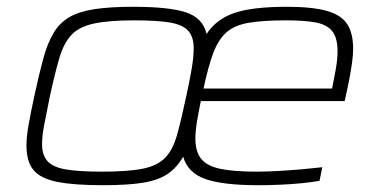

<svg xmlns="http://www.w3.org/2000/svg" viewBox="-20 -538 1123 566"><path d="M284 8Q197 8 148 -2Q99 -12 78.5 -37Q58 -62 58 -109Q58 -135 64.5 -171.5Q71 -208 81 -254Q95 -319 107.5 -365Q120 -411 138 -441Q156 -471 184.5 -487.5Q213 -504 258.5 -511Q304 -518 372 -518Q479 -518 528.5 -501.5Q578 -485 589 -438Q618 -482 671.5 -500Q725 -518 825 -518Q900 -518 943 -506Q986 -494 1003.5 -467Q1021 -440 1021 -394Q1021 -377 1018 -354.5Q1015 -332 1009.5 -303.5Q1004 -275 996 -240H572Q565 -206 560.5 -178.5Q556 -151 556 -129Q556 -92 572.5 -70.5Q589 -49 628.5 -40.5Q668 -32 736 -32Q766 -32 801 -34Q836 -36 870 -39Q904 -42 930 -45L922 -5Q901 -1 870.5 2Q840 5 806.5 6.5Q773 8 741 8Q638 8 586 -10Q534 -28 520 -76Q501 -43 473 -24.5Q445 -6 399.5 1Q354 8 284 8ZM280 -32Q357 -32 400 -40.5Q443 -49 466 -72Q489 -95 501.5 -139Q514 -183 529 -254Q539 -300 545 -335Q551 -370 551 -396Q551 -429 535 -447Q519 -465 481.5 -471.5Q444 -478 376 -478Q300 -478 256.5 -468.5Q213 -459 190.5 -435Q168 -411 155 -367Q142 -323 127 -254Q118 -209 111 -173.5Q104 -138 104 -113Q104 -81 120 -63Q136 -45 174.5 -38.5Q213 -32 280 -32ZM580 -277H959Q966 -312 969.5 -332Q973 -352 974 -364.5Q975 -377 975 -387Q975 -427 959 -446.5Q943 -466 909.5 -472Q876 -478 824 -478Q756 -478 714 -471Q672 -464 648 -443Q624 -422 609 -382.5Q594 -343 580 -277Z"/></svg>

Font: Saira Expanded ExtraLight
Style: Italic
Weight: 250
Width: 7
Italic angle: -12°
Designer: Hector Gatti with collaboration of the Omnibus-Type team
Foundry: Omnibus-Type
Version: Version 1.101